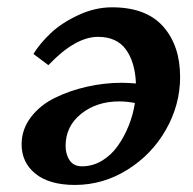

<svg xmlns="http://www.w3.org/2000/svg" viewBox="-20 -511 535 533"><path d="M114.3 -330.1 72.8 -361.3Q91.3 -391.1 121.1 -419.2Q150.9 -447.3 197.3 -469Q243.7 -490.7 291 -490.7Q385.7 -490.7 432.9 -437.5Q480 -384.3 480 -297.4Q480 -220.2 440.7 -151.1Q401.4 -82 333.7 -39.8Q266.1 2.4 188 2.4Q117.2 2.4 78.6 -28.6Q40 -59.6 40 -110.4Q40 -151.9 65.9 -185.8Q91.8 -219.7 133.1 -239.7Q174.3 -259.8 222.2 -270.5Q270 -281.2 317.9 -281.2Q331.1 -281.2 357.4 -279.3Q355 -338.4 329.6 -373.5Q304.2 -408.7 252 -408.7Q189 -408.7 114.3 -330.1ZM207.5 -49.3Q237.3 -49.3 263.2 -64.9Q289.1 -80.6 307.1 -106.2Q325.2 -131.8 337.4 -162.4Q349.6 -192.9 354.5 -225.1Q331.5 -229.5 311 -229.5Q248.5 -229.5 205.3 -195.1Q162.1 -160.6 162.1 -106Q162.1 -82.5 173.3 -65.9Q184.6 -49.3 207.5 -49.3Z"/></svg>

Font: Flanker
Style: Bold Italic
Weight: 700
Italic angle: -12°
Designer: Flanker
Version: Version 2.000